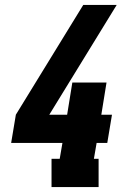

<svg xmlns="http://www.w3.org/2000/svg" viewBox="-20 -755 540 775"><path d="M188 0V-114H221L232 -178H25L44 -292L316 -735H451L179 -292H251L272 -422H410L389 -292H432L413 -178H370L359 -114H378V0Z"/></svg>

Font: Iosevka Curly Slab HvObl
Style: Regular
Weight: 900
Italic angle: -9°
Monospace: yes
Designer: Belleve Invis
Foundry: Belleve Invis
Version: Version 11.1.0; ttfautohint (v1.8.3)